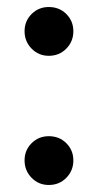

<svg xmlns="http://www.w3.org/2000/svg" viewBox="-20 -515 280 547"><path d="M189 -58Q189 -29 169 -8.5Q149 12 119 12Q90 12 70 -8.5Q50 -29 50 -58Q50 -87 70 -107Q90 -127 119 -127Q149 -127 169 -107Q189 -87 189 -58ZM189 -426Q189 -397 169 -376.5Q149 -356 119 -356Q90 -356 70 -376.5Q50 -397 50 -426Q50 -455 70 -475Q90 -495 119 -495Q149 -495 169 -475Q189 -455 189 -426Z"/></svg>

Font: Fira GO
Style: Regular
Weight: 400
Designer: Carrois Corporate
Foundry: Carrois Corporate GbR
Version: Version 0.300